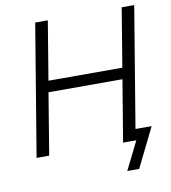

<svg xmlns="http://www.w3.org/2000/svg" viewBox="-94 -809 930 1046"><g transform="rotate(-10 370.5 -286.0)"><path d="M50.8 0 171.4 -727.5H241.2L187.5 -402.8H596.2L649.9 -727.5H719.2L598.6 0H529.3L585.9 -340.8H176.8L120.6 0ZM524.9 156.2 602.5 0H561L570.8 -61.5H698.2L590.8 156.2Z"/></g></svg>

Font: Inter Light
Style: Italic
Weight: 300
Italic angle: -9.3988°
Designer: Rasmus Andersson
Foundry: rsms
Version: Version 4.001;git-66647c0bb